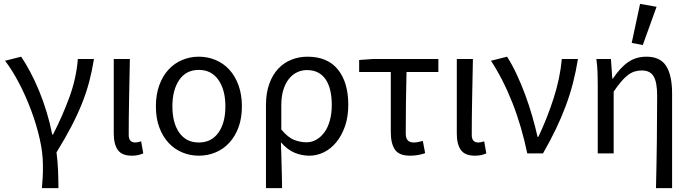

<svg xmlns="http://www.w3.org/2000/svg" viewBox="-20 -790 3558 989"><path d="M196 179Q197 163 198 149.5Q199 136 200 122.5Q201 109 201 93.5Q201 78 201 58Q201 -2 184.5 -75Q168 -148 140.5 -221.5Q113 -295 78 -362Q43 -429 6 -477L89 -498Q111 -466 135 -421Q159 -376 181 -323Q203 -270 220.5 -212Q238 -154 249 -97H253Q300 -188 336.5 -286.5Q373 -385 381 -486H464Q454 -424 439.5 -369Q425 -314 402.5 -257.5Q380 -201 348 -139.5Q316 -78 271 -5Q277 39 279 88Q281 137 281 179Z M659 12Q608 12 587 -17.5Q566 -47 566 -101V-486H649Q647 -387 645 -285Q643 -183 643 -95Q643 -56 677 -56Q689 -56 707 -62L718 0Q707 5 693 8.5Q679 12 659 12Z M1004 12Q959 12 918.5 -5Q878 -22 848 -54.5Q818 -87 800.5 -134Q783 -181 783 -242Q783 -303 800.5 -351Q818 -399 848 -431.5Q878 -464 918.5 -481Q959 -498 1004 -498Q1050 -498 1090.5 -481Q1131 -464 1161 -431.5Q1191 -399 1208.5 -351Q1226 -303 1226 -242Q1226 -181 1208.5 -134Q1191 -87 1161 -54.5Q1131 -22 1090.5 -5Q1050 12 1004 12ZM1004 -56Q1069 -56 1105 -106.5Q1141 -157 1141 -242Q1141 -327 1105 -378.5Q1069 -430 1004 -430Q939 -430 903.5 -378.5Q868 -327 868 -242Q868 -157 903.5 -106.5Q939 -56 1004 -56Z M1350 179V-248Q1350 -311 1367 -358Q1384 -405 1413 -436Q1442 -467 1481 -482.5Q1520 -498 1564 -498Q1667 -498 1720.5 -432Q1774 -366 1774 -250Q1774 -188 1757 -139.5Q1740 -91 1712 -57Q1684 -23 1648 -5.5Q1612 12 1574 12Q1535 12 1498 -3Q1461 -18 1427 -57Q1428 -24 1429 4.5Q1430 33 1430.5 61Q1431 89 1432 118Q1433 147 1433 179ZM1559 -57Q1586 -57 1609.5 -70.5Q1633 -84 1651 -108.5Q1669 -133 1679 -169Q1689 -205 1689 -250Q1689 -290 1681.5 -323Q1674 -356 1658.5 -379.5Q1643 -403 1619 -416Q1595 -429 1561 -429Q1534 -429 1510 -417.5Q1486 -406 1468 -383.5Q1450 -361 1439.5 -327Q1429 -293 1429 -247V-123Q1463 -82 1495 -69.5Q1527 -57 1559 -57Z M2092 12Q2036 12 2014.5 -19Q1993 -50 1993 -110V-419H1830V-481L1900 -486H2238V-419H2074Q2072 -337 2071 -257.5Q2070 -178 2070 -104Q2070 -78 2080.5 -67Q2091 -56 2111 -56Q2122 -56 2134 -58.5Q2146 -61 2158 -64L2170 -1Q2156 4 2135.5 8Q2115 12 2092 12Z M2426 12Q2375 12 2354 -17.5Q2333 -47 2333 -101V-486H2416Q2414 -387 2412 -285Q2410 -183 2410 -95Q2410 -56 2444 -56Q2456 -56 2474 -62L2485 0Q2474 5 2460 8.5Q2446 12 2426 12Z M2696 0Q2682 -67 2663 -132.5Q2644 -198 2620 -259Q2596 -320 2568 -375Q2540 -430 2509 -477L2592 -498Q2617 -459 2641 -408Q2665 -357 2685.5 -301.5Q2706 -246 2722 -190Q2738 -134 2749 -85H2753Q2798 -179 2831.5 -283Q2865 -387 2874 -486H2957Q2947 -423 2931.5 -363Q2916 -303 2894 -244Q2872 -185 2843 -124.5Q2814 -64 2777 0Z M3359 179Q3362 59 3363.5 -66Q3365 -191 3365 -297Q3365 -366 3347 -396.5Q3329 -427 3286 -427Q3266 -427 3248.5 -421.5Q3231 -416 3214 -403Q3197 -390 3179.5 -369.5Q3162 -349 3141 -318V0H3059V-353Q3059 -382 3058 -415Q3057 -448 3052 -486H3127L3134 -385H3137Q3175 -442 3215.5 -470Q3256 -498 3310 -498Q3381 -498 3411.5 -450Q3442 -402 3442 -308V179ZM3234 -569 3277 -770 3362 -755 3291 -558Z"/></svg>

Font: Pinyin1712
Style: Regular
Weight: 400
Version: Version 1